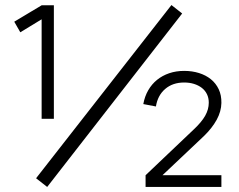

<svg xmlns="http://www.w3.org/2000/svg" viewBox="-20 -741 948 761"><path d="M167 0 123 -34.5 659.5 -721 702 -687.5ZM145 -270V-664.5L60.5 -613L36.5 -655L145 -720H193.5V-270ZM557 0V-46.5L748 -228Q779 -257 793.2 -282.2Q807.5 -307.5 807.5 -334Q807.5 -353 800.2 -367.8Q793 -382.5 779.8 -392.8Q766.5 -403 748.8 -408.5Q731 -414 710 -414Q664.5 -414 634.8 -388.5Q605 -363 598 -319L548 -328.5Q553.5 -359 567.5 -383.2Q581.5 -407.5 602.5 -424.5Q623.5 -441.5 650.8 -450.8Q678 -460 710 -460Q741.5 -460 768.8 -451.5Q796 -443 816 -426.8Q836 -410.5 847 -387Q858 -363.5 857.5 -333Q857 -299.5 838.8 -266.2Q820.5 -233 788.5 -202L624 -46.5H857.5V0Z"/></svg>

Font: Vela Sans Light
Style: Regular
Weight: 300
Designer: Principal design: Mikhail Sharanda - project Manrope.
Design modification: Ravid Balaliev
Foundry: Mikhail Sharanda
Version: Version 1.001